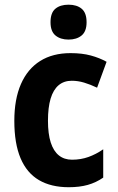

<svg xmlns="http://www.w3.org/2000/svg" viewBox="-20 -781 497 811"><path d="M270.5 9.8Q195.8 9.8 144.5 -20.3Q93.3 -50.3 66.9 -112.5Q40.5 -174.8 40.5 -270.5Q40.5 -362.3 68.6 -426.3Q96.7 -490.2 149.7 -523.4Q202.6 -556.6 278.3 -556.6Q326.7 -556.6 363.5 -546.6Q400.4 -536.6 430.2 -520L390.1 -410.6Q361.3 -424.3 335.2 -432.1Q309.1 -439.9 283.2 -439.9Q250 -439.9 227.5 -420.9Q205.1 -401.9 193.8 -364.5Q182.6 -327.1 182.6 -271Q182.6 -215.8 194.3 -179.2Q206.1 -142.6 228.8 -124.5Q251.5 -106.4 284.2 -106.4Q321.3 -106.4 353.5 -117.9Q385.7 -129.4 416 -150.4V-30.8Q385.7 -9.8 350.8 0Q315.9 9.8 270.5 9.8ZM269.5 -761.2Q304.7 -761.2 325.2 -743.9Q345.7 -726.6 345.7 -687Q345.7 -648.4 324.7 -631.1Q303.7 -613.8 269.5 -613.8Q235.4 -613.8 214.4 -631.1Q193.4 -648.4 193.4 -687Q193.4 -727.1 213.9 -744.1Q234.4 -761.2 269.5 -761.2Z"/></svg>

Font: Open Sans SemiCondensed
Style: Bold
Weight: 700
Width: 4
Designer: Monotype Design Team
Foundry: Monotype Imaging Inc.
Version: Version 3.003